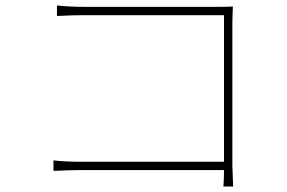

<svg xmlns="http://www.w3.org/2000/svg" viewBox="-20 -681 1040 696"><path d="M825.2 -4.9H790Q792 -34.2 792 -64.5H272.5Q238.3 -64.5 173.8 -61.5V-99.6Q214.8 -94.7 271.5 -94.7H792V-626H283.2Q242.2 -626 186.5 -623V-661.1Q235.4 -656.2 282.2 -656.2H762.7Q800.8 -656.2 824.2 -657.2Q822.3 -614.3 822.3 -594.7V-80.1Z"/></svg>

Font: Gen Shin Gothic Monospace ExtraLight
Style: Regular
Weight: 200
Designer: [Source Han Sans]
Ryoko NISHIZUKA  (kana & ideographs); Paul D. Hunt (Latin, Greek & Cyrillic); Wenlong ZHANG  (bopomofo
Version: Version 1.002.20150607